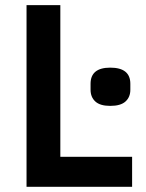

<svg xmlns="http://www.w3.org/2000/svg" viewBox="-20 -718 560 738"><path d="M82 0V-698.2H211.9V-115.2H487.8V0ZM403.8 -311Q364.7 -311 346.4 -327.9Q328.1 -344.7 328.1 -373V-396Q328.1 -458 403.8 -458Q481 -458 481 -396V-373Q481 -344.7 462.4 -327.9Q443.8 -311 403.8 -311Z"/></svg>

Font: Anuphan SemiBold
Style: Bold
Weight: 600
Designer: Mike Abbink, Paul van der Laan, Pieter van Rosmalen, Mint Tantisuwanna
Foundry: Bold Monday; Cadson Demak
Version: Version 3.002;hotconv 1.0.109;makeotfexe 2.5.65596